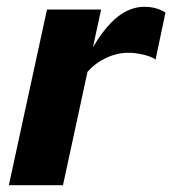

<svg xmlns="http://www.w3.org/2000/svg" viewBox="-20 -544 506 564"><path d="M6 0 118 -516H277L253 -405Q289 -466 326 -495Q363 -524 404 -524Q440 -524 466 -507L437 -369Q427 -377 403 -383Q379 -389 357 -389Q324 -389 292 -374Q260 -359 237 -333L165 0Z"/></svg>

Font: Red Hat Text VF
Style: Italic
Weight: 300
Italic angle: -12°
Designer: Pentagram, MCKL
Foundry: Pentagram, MCKL
Version: Version 1.023